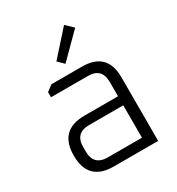

<svg xmlns="http://www.w3.org/2000/svg" viewBox="-178 -858 895 971"><g transform="rotate(-30 270.0 -373.0)"><path d="M202 0Q54 0 54 -148.5Q54 -297 202 -297H398V-381Q398 -462 317 -462H102V-492L137 -518H315Q461 -518 461 -371V0ZM117 -137Q117 -55 199 -55H398V-244H199Q117 -244 117 -163ZM216 -605 342 -746 384 -706 250 -572Z"/></g></svg>

Font: Oxanium ExtraLight Light
Style: Regular
Weight: 300
Version: Version 2.000